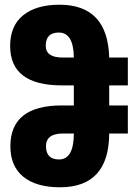

<svg xmlns="http://www.w3.org/2000/svg" viewBox="-20 -784 575 814"><path d="M234 10Q442 10 443 -218H522V-337H443V-422H522V-540H443Q437 -764 232 -764Q134 -764 78.5 -719.5Q23 -675 23 -589Q23 -422 242 -422H293V-337H242Q24 -337 24 -164Q24 -79 79 -34.5Q134 10 234 10ZM246 -540Q174 -540 174 -590Q174 -646 229 -646Q292 -646 293 -540ZM230 -108Q175 -108 175 -164Q175 -218 247 -218H293Q293 -108 230 -108Z"/></svg>

Font: Noto Sans Georgian Condensed Extra
Style: Regular
Weight: 800
Width: 3
Designer: Monotype Design Team
Foundry: Monotype Imaging Inc.
Version: Version 1.901